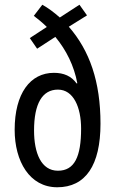

<svg xmlns="http://www.w3.org/2000/svg" viewBox="-20 -875 487 812"><path d="M159 -855 123 -808C141 -794 160 -779 178 -761L106 -714L137 -669L214 -719C261 -662 293 -597 307 -523L304 -522C282 -553 250 -567 208 -567C108 -567 42 -480 42 -326C42 -193 105 -83 222 -83C342 -83 405 -176 405 -352C405 -530 359 -661 271 -762L348 -810L316 -855L233 -801C208 -823 184 -841 159 -855ZM225 -496C291 -496 323 -421 323 -331C323 -212 295 -153 225 -153C154 -153 124 -228 124 -323C124 -437 159 -496 225 -496Z"/></svg>

Font: Noto Sans Kannada UI ExtraCondensed
Style: Regular
Weight: 400
Width: 2
Designer: Jelle Bosma - Monotype Design Team
Foundry: Monotype Imaging Inc.
Version: Version 2.005